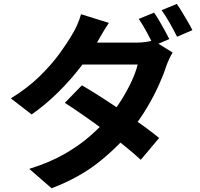

<svg xmlns="http://www.w3.org/2000/svg" viewBox="-20 -887 1040 996"><path d="M779.1 -821.4Q792.1 -803.6 806.7 -778.5Q821.3 -753.3 835.1 -728.3Q849 -703.3 858.4 -684.4L778.1 -650.1Q762.6 -680.9 741.2 -720.5Q719.8 -760.1 699.8 -788.9ZM897.2 -866.6Q910.5 -847.8 925.7 -822.5Q940.9 -797.2 955.2 -772.7Q969.6 -748.2 978 -730.6L898.5 -696.3Q883.1 -727.9 860.9 -767Q838.6 -806.1 818.2 -834.1ZM404.9 -444.5Q451 -417.8 505.9 -382.5Q560.8 -347.2 616.5 -309Q672.3 -270.9 721.8 -235.3Q771.3 -199.6 805.6 -171.3L710.3 -58.1Q677.4 -88.6 628.8 -128Q580.2 -167.4 524.2 -208.7Q468.3 -250.1 414 -288Q359.8 -325.9 316.3 -353.5ZM875.4 -614.5Q866.7 -600.5 857.8 -581.2Q848.8 -561.9 842.1 -542.9Q827.4 -497 801.8 -440.9Q776.1 -384.7 741 -326.1Q705.9 -267.4 661.1 -211.3Q590.7 -123.7 490.9 -44.5Q391 34.8 247.7 89.7L131.8 -11Q236.4 -43.6 313.2 -87.4Q389.9 -131.2 446.7 -181Q503.6 -230.8 545.9 -280.8Q579.7 -320.5 610.1 -369Q640.4 -417.5 662.8 -465.8Q685.1 -514 694.2 -552.4H356L402.1 -665.9H686.8Q710 -665.9 733.6 -668.9Q757.3 -672 773.7 -677.6ZM544.9 -768.3Q527 -742 509.7 -712.2Q492.5 -682.4 483.4 -666.5Q449.6 -606.5 397.3 -538.7Q345.1 -471 280.5 -407.2Q215.9 -343.4 144.3 -293.3L36.4 -376.5Q124.3 -431.1 185.8 -491.5Q247.3 -551.8 288.6 -608.6Q329.8 -665.4 354.7 -708.8Q366.5 -726.9 380.1 -757.3Q393.6 -787.8 400.3 -813.2Z"/></svg>

Font: Noto Sans JP
Style: Regular
Weight: 100
Designer: Ryoko NISHIZUKA 西塚涼子 (kana, bopomofo & ideographs); Paul D. Hunt (Latin, Greek & Cyrillic); Sandoll Communications 산돌커뮤니
Foundry: Adobe
Version: Version 2.004;hotconv 1.0.118;makeotfexe 2.5.65603